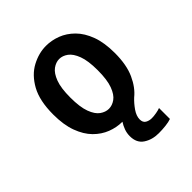

<svg xmlns="http://www.w3.org/2000/svg" viewBox="-191 -634 932 932"><g transform="rotate(-45 275.0 -168.0)"><path d="M275.5 11Q238 11 200.5 -3.5Q163 -18 132.2 -49Q101.5 -80 83 -130Q64.5 -180 64.5 -251Q64.5 -345.5 96.2 -402.8Q128 -460 176.8 -486Q225.5 -512 275.5 -512Q313.5 -512 351 -497.8Q388.5 -483.5 419.5 -452.5Q450.5 -421.5 469 -371.8Q487.5 -322 487.5 -251Q487.5 -169.5 463 -115.8Q438.5 -62 401 -32Q380 -12.5 362.2 13.2Q344.5 39 344.5 62.5Q344.5 83.5 358.5 91.8Q372.5 100 390.5 100Q404.5 100 422.5 96.8Q440.5 93.5 450 89.5V164.5Q435 170 410.8 172.8Q386.5 175.5 363 175.5Q318 175.5 285.5 154Q253 132.5 253 86Q253 65 260 46Q267 27 277.5 11ZM275.5 -79.5Q298.5 -79.5 320 -94.8Q341.5 -110 355.5 -147.5Q369.5 -185 369.5 -251Q369.5 -315.5 355.5 -352.8Q341.5 -390 320 -405.8Q298.5 -421.5 275.5 -421.5Q253 -421.5 231.2 -405.8Q209.5 -390 195.5 -352.8Q181.5 -315.5 181.5 -251Q181.5 -185 195.5 -147.5Q209.5 -110 231.2 -94.8Q253 -79.5 275.5 -79.5Z"/></g></svg>

Font: Trispace SemiCondensed Medium
Style: Regular
Weight: 500
Width: 4
Designer: Tyler Finck
Foundry: Etcetera Type Company
Version: Version 1.210; ttfautohint (v1.8.3)